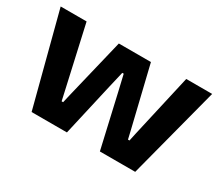

<svg xmlns="http://www.w3.org/2000/svg" viewBox="-113 -899 1327 1158"><g transform="rotate(30 550.0 -319.5)"><path d="M189 0 22.5 -639H203L301.5 -200.5L313.5 -146.5H324L336.5 -200.5L438 -621H661.5L763 -200.5L775.5 -146.5H786L797.5 -200L897 -639H1077.5L910.5 0H664.5L580.5 -367L554.5 -478H544.5L518.5 -367L435 0Z"/></g></svg>

Font: Anek Latin Expanded
Style: Bold
Weight: 700
Width: 7
Designer: Yesha Goshar
Foundry: Ek Type
Version: Version 1.003